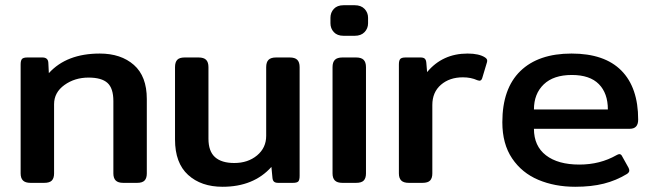

<svg xmlns="http://www.w3.org/2000/svg" viewBox="-20 -700 2502 735"><path d="M59 -36V-453Q59 -468 64 -474Q69 -480 85 -480H142Q164 -480 165 -460L167 -420Q235 -495 362 -495Q443 -495 492.5 -451.5Q542 -408 542 -321V-36Q542 -18 533.5 -9Q525 0 505 0H452Q432 0 423 -9Q414 -18 414 -36V-313Q414 -362 391.5 -382.5Q369 -403 319 -403Q266 -403 226.5 -374.5Q187 -346 187 -301V-36Q187 -18 178.5 -9Q170 0 149 0H97Q77 0 68 -9Q59 -18 59 -36Z M650 -166V-443Q650 -462 658.5 -471Q667 -480 687 -480H740Q760 -480 769 -471Q778 -462 778 -443V-169Q778 -121 803 -98.5Q828 -76 877 -76Q929 -76 964 -105Q999 -134 999 -180V-443Q999 -462 1008 -471Q1017 -480 1037 -480H1089Q1109 -480 1118 -471Q1127 -462 1127 -443V-27Q1127 -11 1122 -5.5Q1117 0 1101 0H1045Q1034 0 1029 -4.5Q1024 -9 1023 -19L1019 -61Q951 15 832 15Q750 15 700 -30.5Q650 -76 650 -166Z M1245 -611V-632Q1245 -652 1258 -666Q1271 -680 1295 -680H1338Q1362 -680 1375.5 -666Q1389 -652 1389 -632V-611Q1389 -591 1375.5 -577Q1362 -563 1338 -563H1295Q1271 -563 1258 -577Q1245 -591 1245 -611ZM1253 -36V-443Q1253 -462 1262 -471Q1271 -480 1291 -480H1343Q1363 -480 1372 -471Q1381 -462 1381 -443V-36Q1381 -18 1372.5 -9Q1364 0 1343 0H1291Q1271 0 1262 -9Q1253 -18 1253 -36Z M1507 -36V-453Q1507 -468 1512 -474Q1517 -480 1533 -480H1590Q1601 -480 1606 -475.5Q1611 -471 1612 -460L1615 -424Q1674 -495 1770 -495Q1814 -495 1837 -480Q1843 -476 1844.5 -471.5Q1846 -467 1844 -461L1826 -401Q1823 -391 1815 -391L1807 -393Q1783 -404 1752 -404Q1701 -404 1668 -375.5Q1635 -347 1635 -298V-36Q1635 -18 1626.5 -9Q1618 0 1597 0H1545Q1525 0 1516 -9Q1507 -18 1507 -36Z M1903 -232Q1903 -361 1972 -428Q2041 -495 2168 -495Q2294 -495 2358.5 -430Q2423 -365 2423 -242Q2423 -207 2391 -207H2024Q2024 -141 2070 -105.5Q2116 -70 2198 -70Q2277 -70 2340 -106Q2347 -110 2351 -110Q2358 -110 2362 -101L2386 -58Q2389 -52 2389 -47Q2389 -40 2380 -34Q2339 -9 2291.5 3Q2244 15 2182 15Q2104 15 2041 -11.5Q1978 -38 1940.5 -93.5Q1903 -149 1903 -232ZM2307 -281Q2307 -343 2272.5 -378Q2238 -413 2169 -413Q2099 -413 2061.5 -377Q2024 -341 2024 -281Z"/></svg>

Font: Mitr
Style: Regular
Weight: 400
Designer: Thanarat Vachiruckul
Foundry: Cadson Demak
Version: Version 1.002